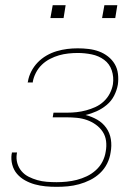

<svg xmlns="http://www.w3.org/2000/svg" viewBox="-20 -715 540 743"><path d="M199 8Q177 8 156 6Q135 4 115 -1.5Q95 -7 77 -17Q59 -27 46 -42Q33 -57 27.5 -77.5Q22 -98 25 -119Q26 -121 26 -122Q26 -123 26 -125H46Q46 -123 45.5 -122Q45 -121 45 -120Q42 -101 47 -83.5Q52 -66 63.5 -52.5Q75 -39 91 -31Q107 -23 124.5 -18Q142 -13 161 -11.5Q180 -10 199 -10Q218 -10 238 -12Q258 -14 277.5 -19Q297 -24 316 -33Q335 -42 351 -56.5Q367 -71 376.5 -89.5Q386 -108 389 -128Q393 -149 390.5 -169Q388 -189 377.5 -205Q367 -221 351 -232.5Q335 -244 316.5 -250.5Q298 -257 278 -259Q258 -261 237 -261H184L187 -279H240Q258 -279 276.5 -281Q295 -283 313.5 -288Q332 -293 349.5 -301Q367 -309 381.5 -322.5Q396 -336 405 -353.5Q414 -371 417 -389Q421 -417 412.5 -442.5Q404 -468 383 -483.5Q362 -499 335 -504.5Q308 -510 281 -510Q263 -510 244.5 -508Q226 -506 208.5 -501Q191 -496 173.5 -487Q156 -478 142 -464.5Q128 -451 119 -433.5Q110 -416 107 -399Q107 -398 107 -397.5Q107 -397 107 -396H87Q87 -397 87.5 -397.5Q88 -398 88 -399Q91 -419 101 -438.5Q111 -458 126 -473.5Q141 -489 160 -500Q179 -511 199.5 -517Q220 -523 240 -525.5Q260 -528 281 -528Q302 -528 323 -525.5Q344 -523 363 -516Q382 -509 398 -496.5Q414 -484 424 -467Q434 -450 436.5 -429Q439 -408 436 -387Q432 -365 421.5 -344.5Q411 -324 393 -309Q375 -294 354 -284.5Q333 -275 311 -270Q335 -264 356 -252Q377 -240 391 -220.5Q405 -201 409 -176Q413 -151 408 -125Q405 -103 394.5 -82Q384 -61 367 -45Q350 -29 329 -18.5Q308 -8 286 -2Q264 4 242.5 6Q221 8 199 8ZM375 -645 384 -695H434L426 -645ZM175 -645 184 -695H234L226 -645Z"/></svg>

Font: Iosevka SS04 Thin Oblique
Style: Regular
Weight: 100
Italic angle: -9°
Monospace: yes
Designer: Belleve Invis
Foundry: Belleve Invis
Version: Version 19.0.0; ttfautohint (v1.8.4)